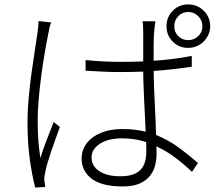

<svg xmlns="http://www.w3.org/2000/svg" viewBox="-20 -813 996 866"><path d="M211 -712Q207 -703 203.5 -689Q200 -675 198 -662Q190 -623 181.5 -573Q173 -523 166 -470Q159 -417 154.5 -365.5Q150 -314 150 -272Q150 -224 152.5 -186Q155 -148 162 -100Q168 -119 175.5 -141Q183 -163 191.5 -184.5Q200 -206 208 -226.5Q216 -247 222 -263L250 -240Q242 -218 232 -190.5Q222 -163 212.5 -135Q203 -107 195.5 -82Q188 -57 185 -41Q183 -32 181 -20.5Q179 -9 180 0Q181 7 182 15Q183 23 184 30L139 33Q125 -19 114.5 -93.5Q104 -168 104 -265Q104 -316 109.5 -373.5Q115 -431 122.5 -486Q130 -541 137.5 -588Q145 -635 149 -665Q151 -680 152.5 -693.5Q154 -707 154 -718ZM640 -131Q640 -139 640 -149.5Q640 -160 639 -172Q613 -181 586 -185Q559 -189 530 -189Q468 -189 430.5 -164.5Q393 -140 393 -103Q393 -64 428 -41Q463 -18 522 -18Q557 -18 579.5 -26Q602 -34 615.5 -49Q629 -64 634.5 -85Q640 -106 640 -131ZM845 -512Q804 -506 761 -501Q718 -496 673 -493Q674 -424 678 -347.5Q682 -271 684 -204Q741 -181 787 -147Q833 -113 873 -78L846 -38Q808 -74 768.5 -103.5Q729 -133 685 -153Q686 -143 686 -133.5Q686 -124 686 -116Q686 -92 679.5 -66.5Q673 -41 656.5 -20Q640 1 610.5 14.5Q581 28 534 28Q440 28 394 -6.5Q348 -41 348 -99Q348 -125 360 -149Q372 -173 395 -191Q418 -209 453 -220Q488 -231 533 -231Q589 -231 637 -219Q636 -249 634 -284Q632 -319 630.5 -354.5Q629 -390 627.5 -424.5Q626 -459 626 -490Q600 -489 573.5 -488.5Q547 -488 521 -488Q480 -488 444 -490Q408 -492 366 -494V-542Q407 -538 444 -536Q481 -534 523 -534Q549 -534 574.5 -534.5Q600 -535 626 -536V-662Q626 -675 625.5 -690.5Q625 -706 623 -717H681Q676 -688 675 -663Q673 -640 673 -606Q673 -572 673 -539Q719 -542 762.5 -547.5Q806 -553 845 -561ZM829 -632Q855 -632 874 -650Q893 -668 893 -694Q893 -721 874 -740Q855 -759 829 -759Q802 -759 784 -740Q766 -721 766 -694Q766 -668 784 -650Q802 -632 829 -632ZM829 -793Q870 -793 899 -764.5Q928 -736 928 -694Q928 -674 920 -656.5Q912 -639 898.5 -625.5Q885 -612 867 -604.5Q849 -597 829 -597Q787 -597 759 -625.5Q731 -654 731 -694Q731 -736 759 -764.5Q787 -793 829 -793Z"/></svg>

Font: Kinto Sans Light
Style: Regular
Weight: 300
Designer: Authors: Ryoko NISHIZUKA  (kana & ideographs); Paul D. Hunt (Latin, Greek & Cyrillic); Wenlong ZHANG  (bopomofo); Sandol
Foundry: Adobe Systems Incorporated, ookami Inc.
Version: Version 0.001